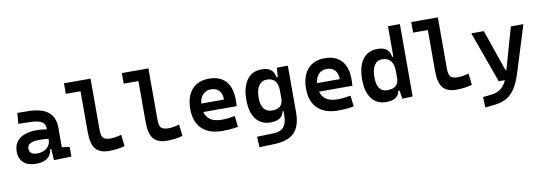

<svg xmlns="http://www.w3.org/2000/svg" viewBox="-67 -1206 5407 1914"><g transform="rotate(-10 2636.5 -248.5)"><path d="M214.4 9.8Q132.3 9.8 87.2 -30.3Q42 -70.3 42 -143.6Q42 -228.5 102.5 -273.9Q163.1 -319.3 273.9 -319.3Q332.5 -319.3 376.5 -309.6V-320.3Q376.5 -365.7 340.8 -387Q305.2 -408.2 234.4 -410.2L105.5 -413.6L115.2 -522.5L224.6 -521Q360.4 -519 426.3 -465.6Q492.2 -412.1 492.2 -309.6V-108.4L570.3 -97.7V0L392.6 4.9L385.7 -109.4H374.5Q368.2 -49.8 325.9 -20Q283.7 9.8 214.4 9.8ZM240.7 -90.3Q285.6 -90.3 315.9 -106.7Q346.2 -123 361.3 -148.2Q376.5 -173.3 376.5 -200.2V-212.9Q350.1 -217.8 326.4 -218.5Q302.7 -219.2 276.9 -219.2Q161.6 -219.2 161.6 -153.3Q161.6 -90.3 240.7 -90.3Z M951.2 9.8Q856.4 9.8 814.7 -42Q772.9 -93.8 772.9 -207.5V-625.5H624V-732.4H893.1V-212.4Q893.1 -158.7 910.9 -134.3Q928.7 -109.9 990.2 -109.9Q1032.2 -109.9 1096.7 -128.4L1110.4 -10.7Q1069.8 0 1032 4.9Q994.1 9.8 951.2 9.8Z M1537.1 9.8Q1442.4 9.8 1400.6 -42Q1358.9 -93.8 1358.9 -207.5V-625.5H1210V-732.4H1479V-212.4Q1479 -158.7 1496.8 -134.3Q1514.6 -109.9 1576.2 -109.9Q1618.2 -109.9 1682.6 -128.4L1696.3 -10.7Q1655.8 0 1617.9 4.9Q1580.1 9.8 1537.1 9.8Z M2098.1 9.8Q1964.4 9.8 1891.8 -59.8Q1819.3 -129.4 1819.3 -259.8Q1819.3 -386.7 1881.1 -457Q1942.9 -527.3 2055.2 -527.3Q2163.6 -527.3 2222.9 -462.9Q2282.2 -398.4 2282.2 -275.9Q2282.2 -240.2 2279.3 -209H1942.4Q1971.2 -101.6 2109.9 -101.6Q2144 -101.6 2177 -105.2Q2210 -108.9 2244.1 -115.2L2256.8 -3.9Q2208.5 4.9 2168.7 7.3Q2128.9 9.8 2098.1 9.8ZM2056.2 -418.5Q2005.4 -418.5 1974.4 -386.5Q1943.4 -354.5 1937 -295.9H2167Q2167 -355 2137.7 -386.7Q2108.4 -418.5 2056.2 -418.5Z M2586.9 9.8Q2491.2 9.8 2438.5 -58.3Q2385.7 -126.5 2385.7 -253.9Q2385.7 -384.3 2438.7 -455.8Q2491.7 -527.3 2587.9 -527.3Q2648.4 -527.3 2680.4 -501.7Q2712.4 -476.1 2720.2 -423.8H2733.4L2741.7 -517.6H2852.5V-45.9Q2852.5 92.3 2788.3 158.2Q2724.1 224.1 2584 228.5L2432.6 233.4L2427.7 126.5L2593.8 121.6Q2665.5 119.6 2698.2 81.5Q2731 43.5 2731 -30.3V-80.1H2721.7Q2714.8 -35.6 2679.7 -12.9Q2644.5 9.8 2586.9 9.8ZM2510.3 -253.9Q2510.3 -105 2623 -105Q2731.9 -105 2731.9 -207.5V-283.7Q2731.9 -417.5 2622.6 -417.5Q2568.8 -417.5 2539.6 -374.8Q2510.3 -332 2510.3 -253.9Z M3270 9.8Q3136.2 9.8 3063.7 -59.8Q2991.2 -129.4 2991.2 -259.8Q2991.2 -386.7 3053 -457Q3114.7 -527.3 3227.1 -527.3Q3335.4 -527.3 3394.8 -462.9Q3454.1 -398.4 3454.1 -275.9Q3454.1 -240.2 3451.2 -209H3114.3Q3143.1 -101.6 3281.7 -101.6Q3315.9 -101.6 3348.9 -105.2Q3381.8 -108.9 3416 -115.2L3428.7 -3.9Q3380.4 4.9 3340.6 7.3Q3300.8 9.8 3270 9.8ZM3228 -418.5Q3177.2 -418.5 3146.2 -386.5Q3115.2 -354.5 3108.9 -295.9H3338.9Q3338.9 -355 3309.6 -386.7Q3280.3 -418.5 3228 -418.5Z M3758.8 9.8Q3663.1 9.8 3610.4 -58.3Q3557.6 -126.5 3557.6 -253.9Q3557.6 -384.3 3610.6 -455.8Q3663.6 -527.3 3759.8 -527.3Q3820.3 -527.3 3852.3 -501.7Q3884.3 -476.1 3892.1 -423.8H3903.8V-732.4H4024.4V0L3919.4 4.9L3906.2 -80.1H3893.6Q3886.7 -35.6 3851.6 -12.9Q3816.4 9.8 3758.8 9.8ZM3682.1 -253.9Q3682.1 -105 3787.6 -105Q3903.8 -105 3903.8 -207.5V-273.9Q3903.8 -417.5 3787.1 -417.5Q3736.8 -417.5 3709.5 -374.8Q3682.1 -332 3682.1 -253.9Z M4466.8 9.8Q4372.1 9.8 4330.3 -42Q4288.6 -93.8 4288.6 -207.5V-625.5H4139.6V-732.4H4408.7V-212.4Q4408.7 -158.7 4426.5 -134.3Q4444.3 -109.9 4505.9 -109.9Q4547.9 -109.9 4612.3 -128.4L4626 -10.7Q4585.4 0 4547.6 4.9Q4509.8 9.8 4466.8 9.8Z M4896 0 4709.5 -517.6H4836.4L4981 -98.6H4991.2L5109.9 -517.6H5236.8L5089.8 -45.9Q5060.5 47.4 5023.2 104Q4985.8 160.6 4934.6 189Q4883.3 217.3 4812 224.6L4719.2 234.4L4714.4 128.4L4800.3 118.7Q4857.4 112.3 4894.8 85Q4932.1 57.6 4958.5 0Z"/></g></svg>

Font: Caskaydia Cove SemiBold
Style: Regular
Weight: 600
Monospace: yes
Designer: Aaron Bell
Foundry: Saja Typeworks
Version: Version 4.300; ttfautohint (v1.8.3)